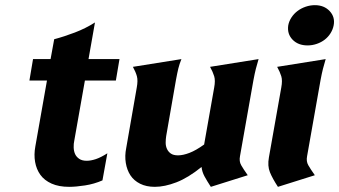

<svg xmlns="http://www.w3.org/2000/svg" viewBox="-20 -713 1314 744"><path d="M190 -561Q228 -571 270 -587Q312 -603 348 -626L323 -484H443L429 -401H309L268 -169Q265 -156 265.5 -141.5Q266 -127 271 -116Q276 -105 287 -97.5Q298 -90 316 -90Q332 -90 351.5 -96.5Q371 -103 396 -119L377 -14Q345 0 309.5 5.5Q274 11 248 11Q208 11 180 -1.5Q152 -14 136.5 -35.5Q121 -57 116 -85.5Q111 -114 117 -146L162 -401H94L108 -484H176Z M510 -374Q515 -401 510.5 -417.5Q506 -434 495 -454L683 -484Q675 -464 671 -447.5Q667 -431 662 -404L624 -186Q622 -173 622 -160Q622 -147 627 -136Q632 -125 642 -118Q652 -111 670 -111Q689 -111 714 -120.5Q739 -130 771 -153L810 -374Q815 -401 810 -417.5Q805 -434 794 -454L982 -484Q976 -464 971.5 -446.5Q967 -429 962 -402L910 -108Q906 -88 914.5 -73Q923 -58 940 -34L797 11Q782 -12 772.5 -29.5Q763 -47 761 -66Q709 -24 663.5 -6.5Q618 11 580 11Q547 11 523 -1Q499 -13 485.5 -33.5Q472 -54 467.5 -81.5Q463 -109 469 -139Z M1097 -615Q1100 -631 1109.5 -645.5Q1119 -660 1133 -670.5Q1147 -681 1164.5 -687Q1182 -693 1200 -693Q1236 -693 1257.5 -670Q1279 -647 1273 -615Q1270 -599 1261 -584.5Q1252 -570 1238.5 -559.5Q1225 -549 1207.5 -543Q1190 -537 1172 -537Q1135 -537 1113.5 -559.5Q1092 -582 1097 -615ZM1070 -374Q1075 -401 1070 -417.5Q1065 -434 1054 -454L1242 -484Q1236 -464 1231.5 -446.5Q1227 -429 1222 -402L1170 -108Q1166 -88 1174.5 -73Q1183 -58 1200 -34L1057 11Q1036 -21 1026 -45.5Q1016 -70 1022 -103Z"/></svg>

Font: LT Museum
Style: Bold Italic
Weight: 700
Designer: Daniel Lyons
Foundry: LyonsType
Version: Version 1.011